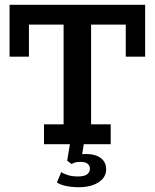

<svg xmlns="http://www.w3.org/2000/svg" viewBox="-20 -603 647 803"><path d="M164 0V-83H246V-500H101V-366H20V-583H587V-366H506V-500H361V-83H443V0ZM309 180Q282 180 257 175Q232 170 218 160L236 117Q247 124 264.5 129.5Q282 135 307 135Q356 135 356 101Q356 90 346.5 82Q337 74 317 74Q308 74 299 75.5Q290 77 279 83L261 69L274 -10H332L321 59L294 51Q305 46 316 43.5Q327 41 338 41Q379 41 401.5 58Q424 75 424 105Q424 139 392 159.5Q360 180 309 180Z"/></svg>

Font: Rokkitt SemiBold SemiBold
Style: Regular
Weight: 600
Version: Version 3.103